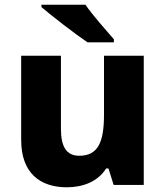

<svg xmlns="http://www.w3.org/2000/svg" viewBox="-20 -837 703 816"><path d="M343 -817H156V-807C199 -770 300 -692 352 -657H464V-670C432 -707 374 -772 343 -817ZM591 -600H422V-350C422 -237 399 -175 317 -175C262 -175 239 -214 239 -289V-600H70V-242C70 -101 151 -41 264 -41C332 -41 396 -65 431 -121H441L463 -51H591Z"/></svg>

Font: Noto Sans Tamil UI ExtraBold
Style: Regular
Weight: 800
Designer: Jelle Bosma - Monotype Design Team
Foundry: Monotype Imaging Inc.
Version: Version 2.004